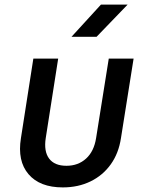

<svg xmlns="http://www.w3.org/2000/svg" viewBox="-20 -805 640 835"><path d="M253 10Q153 10 104 -47.5Q55 -105 71 -204L125 -550H233L179 -205Q170 -147 193.5 -115.5Q217 -84 269 -84Q320 -84 354.5 -115.5Q389 -147 398 -205L453 -550H561L506 -204Q496 -138 461.5 -90Q427 -42 373.5 -16Q320 10 253 10ZM291 -645 419 -785H535L400 -645Z"/></svg>

Font: NKDuy Mono SemiBold
Style: Italic
Weight: 600
Italic angle: -9°
Monospace: yes
Designer: NKDuy
Foundry: NKDuy
Version: Version 2.251; ttfautohint (v1.8.4.7-5d5b)